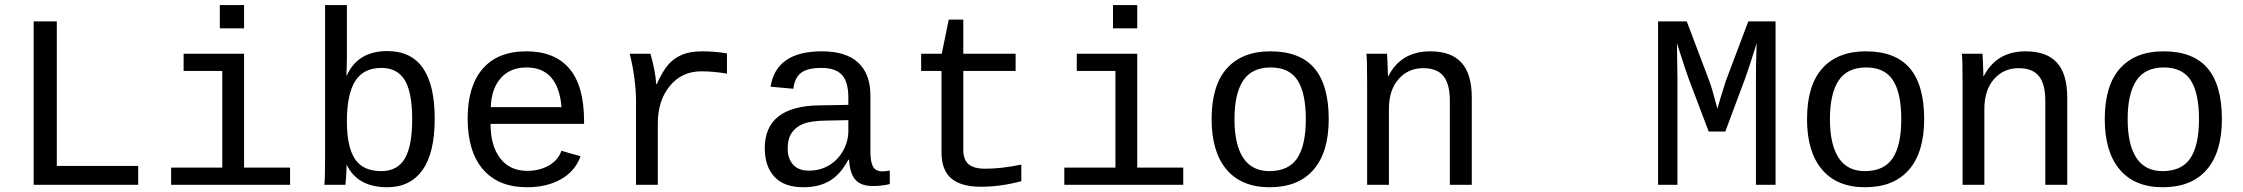

<svg xmlns="http://www.w3.org/2000/svg" viewBox="-20 -745 9041 774"><path d="M115.7 0V-658.7H209V-76.2H537.1V0Z M963.9 -69.3H1149.4V0H669.9V-69.3H876V-459H720.2V-528.3H963.9ZM866.2 -630.9V-724.6H963.9V-630.9Z M1732.4 -266.6Q1732.4 -127.9 1682.9 -59.1Q1633.3 9.8 1541 9.8Q1421.9 9.8 1377.9 -80.1H1377Q1377 -56.6 1375.2 -31.2Q1373.5 -5.9 1372.6 0H1287.6Q1290.5 -26.4 1290.5 -108.9V-724.6H1378.4V-518.1Q1378.4 -486.3 1376.5 -441.4H1378.4Q1422.9 -539.1 1541.5 -539.1Q1732.4 -539.1 1732.4 -266.6ZM1641.6 -263.7Q1641.6 -373 1611.6 -422.1Q1581.5 -471.2 1517.6 -471.2Q1444.8 -471.2 1411.6 -417.7Q1378.4 -364.3 1378.4 -255.9Q1378.4 -153.8 1410.6 -104.5Q1442.9 -55.2 1516.6 -55.2Q1582.5 -55.2 1612.1 -106.2Q1641.6 -157.2 1641.6 -263.7Z M1957.5 -245.6Q1957.5 -156.7 1996.8 -106.4Q2036.1 -56.2 2104.5 -56.2Q2154.8 -56.2 2192.6 -77.9Q2230.5 -99.6 2243.2 -137.2L2320.3 -115.2Q2298.8 -54.7 2241.5 -22.5Q2184.1 9.8 2104.5 9.8Q1989.3 9.8 1927.2 -62Q1865.2 -133.8 1865.2 -267.6Q1865.2 -397.9 1926 -468Q1986.8 -538.1 2101.6 -538.1Q2216.3 -538.1 2275.4 -468.3Q2334.5 -398.4 2334.5 -257.3V-245.6ZM2102.5 -473.1Q2037.1 -473.1 1999 -430.4Q1960.9 -387.7 1958.5 -313H2243.7Q2230 -473.1 2102.5 -473.1Z M2910.6 -448.2Q2856 -457.5 2807.1 -457.5Q2728.5 -457.5 2680.2 -398.4Q2631.8 -339.4 2631.8 -248V0H2543.9V-342.3Q2543.9 -379.4 2537.4 -429.7Q2530.8 -480 2518.6 -528.3H2602.1Q2621.6 -460.9 2625.5 -406.2H2627.9Q2652.3 -460.9 2675.8 -486.6Q2699.2 -512.2 2731.4 -525.1Q2763.7 -538.1 2810.1 -538.1Q2860.8 -538.1 2910.6 -529.8Z M3538.1 -54.2Q3550.8 -54.2 3566.9 -57.6V-2.9Q3533.7 4.9 3499 4.9Q3450.2 4.9 3428 -20.8Q3405.8 -46.4 3402.8 -101.1H3399.9Q3368.2 -42 3325 -16.1Q3281.7 9.8 3218.3 9.8Q3141.1 9.8 3102.1 -32.2Q3063 -74.2 3063 -147.5Q3063 -317.9 3284.7 -320.3L3399.9 -322.3V-351.1Q3399.9 -415 3374 -443.1Q3348.1 -471.2 3291.5 -471.2Q3233.9 -471.2 3208.5 -450.7Q3183.1 -430.2 3178.2 -387.2L3086.4 -395.5Q3108.9 -538.1 3293 -538.1Q3390.6 -538.1 3439.7 -492.4Q3488.8 -446.8 3488.8 -360.4V-132.8Q3488.8 -93.8 3499 -74Q3509.3 -54.2 3538.1 -54.2ZM3240.7 -57.1Q3287.6 -57.1 3323.7 -79.6Q3359.9 -102.1 3379.9 -139.6Q3399.9 -177.2 3399.9 -217.3V-260.7L3307.1 -258.8Q3249.5 -257.8 3219.2 -246.1Q3189 -234.4 3172.1 -210.2Q3155.3 -186 3155.3 -146Q3155.3 -106 3177 -81.5Q3198.7 -57.1 3240.7 -57.1Z M3693.4 -459V-528.3H3776.4L3804.7 -666H3863.3V-528.3H4074.2V-459H3863.3V-140.6Q3863.3 -102.1 3884 -83.5Q3904.8 -64.9 3952.1 -64.9Q4017.6 -64.9 4097.2 -81.5V-14.6Q4014.6 7.8 3933.6 7.8Q3854.5 7.8 3814.9 -25.6Q3775.4 -59.1 3775.4 -131.3V-459Z M4564.5 -69.3H4750V0H4270.5V-69.3H4476.6V-459H4320.8V-528.3H4564.5ZM4466.8 -630.9V-724.6H4564.5V-630.9Z M5336.4 -264.6Q5336.4 -131.3 5275.1 -60.8Q5213.9 9.8 5098.1 9.8Q4984.9 9.8 4924.6 -61.5Q4864.3 -132.8 4864.3 -264.6Q4864.3 -400.9 4926 -469.5Q4987.8 -538.1 5101.1 -538.1Q5220.2 -538.1 5278.3 -470.2Q5336.4 -402.3 5336.4 -264.6ZM5244.1 -264.6Q5244.1 -369.6 5210.7 -421.4Q5177.2 -473.1 5102.5 -473.1Q5026.9 -473.1 4991.7 -420.4Q4956.5 -367.7 4956.5 -264.6Q4956.5 -162.1 4991.7 -108.6Q5026.9 -55.2 5097.2 -55.2Q5174.8 -55.2 5209.5 -107.4Q5244.1 -159.7 5244.1 -264.6Z M5824.7 0V-339.4Q5824.7 -405.8 5799.1 -438Q5773.4 -470.2 5717.3 -470.2Q5656.7 -470.2 5617.9 -426Q5579.1 -381.8 5579.1 -306.2V0H5491.2V-415.5Q5491.2 -507.8 5488.3 -528.3H5571.3Q5571.8 -525.9 5572.3 -515.1Q5572.8 -504.4 5573.5 -490.5Q5574.2 -476.6 5575.2 -438H5576.7Q5627.9 -538.1 5745.6 -538.1Q5830.1 -538.1 5871.6 -492.4Q5913.1 -446.8 5913.1 -352.1V0Z M7058.6 0V-423.8Q7058.6 -489.7 7060.1 -522L7061.5 -570.8Q7030.3 -470.2 7015.1 -428.7L6935.1 -214.8H6868.2L6787.1 -428.7Q6778.3 -451.2 6740.2 -570.8L6742.2 -423.8V0H6664.1V-658.7H6779.8L6870.1 -419.9Q6880.4 -394 6903.3 -307.1L6916 -351.1L6937.5 -419.4L7027.8 -658.7H7137.7V0Z M7736.8 -264.6Q7736.8 -131.3 7675.5 -60.8Q7614.3 9.8 7498.5 9.8Q7385.3 9.8 7325 -61.5Q7264.6 -132.8 7264.6 -264.6Q7264.6 -400.9 7326.4 -469.5Q7388.2 -538.1 7501.5 -538.1Q7620.6 -538.1 7678.7 -470.2Q7736.8 -402.3 7736.8 -264.6ZM7644.5 -264.6Q7644.5 -369.6 7611.1 -421.4Q7577.6 -473.1 7502.9 -473.1Q7427.2 -473.1 7392.1 -420.4Q7356.9 -367.7 7356.9 -264.6Q7356.9 -162.1 7392.1 -108.6Q7427.2 -55.2 7497.6 -55.2Q7575.2 -55.2 7609.9 -107.4Q7644.5 -159.7 7644.5 -264.6Z M8225.1 0V-339.4Q8225.1 -405.8 8199.5 -438Q8173.8 -470.2 8117.7 -470.2Q8057.1 -470.2 8018.3 -426Q7979.5 -381.8 7979.5 -306.2V0H7891.6V-415.5Q7891.6 -507.8 7888.7 -528.3H7971.7Q7972.2 -525.9 7972.7 -515.1Q7973.1 -504.4 7973.9 -490.5Q7974.6 -476.6 7975.6 -438H7977.1Q8028.3 -538.1 8146 -538.1Q8230.5 -538.1 8272 -492.4Q8313.5 -446.8 8313.5 -352.1V0Z M8937 -264.6Q8937 -131.3 8875.7 -60.8Q8814.5 9.8 8698.7 9.8Q8585.4 9.8 8525.1 -61.5Q8464.8 -132.8 8464.8 -264.6Q8464.8 -400.9 8526.6 -469.5Q8588.4 -538.1 8701.7 -538.1Q8820.8 -538.1 8878.9 -470.2Q8937 -402.3 8937 -264.6ZM8844.7 -264.6Q8844.7 -369.6 8811.3 -421.4Q8777.8 -473.1 8703.1 -473.1Q8627.4 -473.1 8592.3 -420.4Q8557.1 -367.7 8557.1 -264.6Q8557.1 -162.1 8592.3 -108.6Q8627.4 -55.2 8697.8 -55.2Q8775.4 -55.2 8810.1 -107.4Q8844.7 -159.7 8844.7 -264.6Z"/></svg>

Font: Liberation Mono
Style: Regular
Weight: 400
Monospace: yes
Designer: Steve Matteson
Foundry: Ascender Corporation
Version: Version 2.1.5